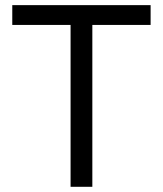

<svg xmlns="http://www.w3.org/2000/svg" viewBox="-20 -720 628 740"><path d="M252 0Q252 -156.2 252 -624Q195.3 -624 27.3 -624Q27.3 -642.6 27.3 -700.2Q160.2 -700.2 560.5 -700.2Q560.5 -680.7 560.5 -624Q504.9 -624 335.9 -624Q335.9 -467.8 335.9 0Q315.4 0 252 0Z"/></svg>

Font: Kadena Space Grotesk
Style: Regular
Weight: 400
Designer: Florian Karsten
Version: Version 2.000